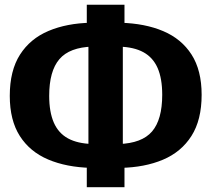

<svg xmlns="http://www.w3.org/2000/svg" viewBox="-20 -751 893 811"><path d="M482.7 -554 488.6 -654.9Q592.5 -652.2 669.5 -619.5Q746.6 -586.8 789.1 -520.5Q831.7 -454.1 831.7 -350.6Q831.7 -244.1 788.6 -176.6Q745.6 -109.1 668.3 -76.4Q591.1 -43.8 488.9 -41.9L481.7 -142.6Q579.4 -145.8 622.3 -195.8Q665.2 -245.9 665.2 -350.6Q665.2 -419.4 645.7 -463.9Q626.1 -508.3 586 -530.3Q545.9 -552.4 482.7 -554ZM364.1 -654.9 371.3 -554.1Q273.9 -551.4 230.9 -501.1Q187.8 -450.8 187.8 -346.1Q187.8 -278 207.3 -233.2Q226.9 -188.4 267.3 -166.4Q307.7 -144.4 370.3 -142.8L364.4 -41.9Q260.9 -44.5 183.7 -77.2Q106.4 -109.9 63.9 -176.3Q21.3 -242.7 21.3 -346.1Q21.3 -452.6 64.4 -520.1Q107.4 -587.6 184.9 -620.3Q262.3 -653 364.1 -654.9ZM346.6 -731.1H505.8V-636.7L498.8 -568.2V-126.5L505.8 -57.4V39.8H346.6V-57.4L353.5 -126.5V-568.2L346.6 -636.7Z"/></svg>

Font: Fira Sans Variable
Style: Regular
Weight: 400
Designer: Carrois Corporate & Edenspiekermann AG
Foundry: Carrois Corporate GbR & Edenspiekermann AG
Version: Version 4.202